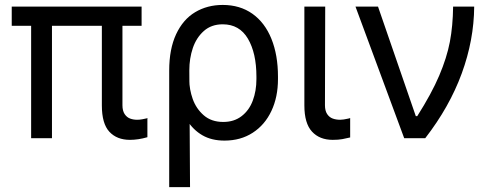

<svg xmlns="http://www.w3.org/2000/svg" viewBox="-20 -557 1978 774"><path d="M550.8 -453.1V-530.3H27.3V-453.1ZM189.5 0V-530.3H105.5V0ZM473.6 -530.3H390.6V-131.8C390.6 -83 400.7 -47.7 420.9 -25.9C441.1 -4.1 468.8 6.8 503.9 6.8C526 6.8 549.5 3.3 574.2 -3.9V-81.1H573.2C572.6 -81.1 572.3 -80.7 572.3 -80.1C567.1 -78.8 560.9 -77.5 553.7 -76.2C546.5 -74.9 539.7 -74.2 533.2 -74.2C522.8 -74.2 513.2 -75.8 504.4 -79.1C495.6 -82.4 488.3 -88.4 482.4 -97.2C476.6 -106 473.6 -117.8 473.6 -132.8Z M689.9 -418.9C671.4 -379.2 662.1 -330.4 662.1 -272.5V197.3H746.1L743.2 -273.4C743.2 -305.3 747.9 -335.3 757.3 -363.3C766.8 -391.3 781.6 -414.2 801.8 -432.1C821.9 -450 847.3 -459 877.9 -459C922.9 -459 956.7 -439.6 979.5 -400.9C1002.3 -362.1 1013.7 -311.2 1013.7 -248V-238.3C1013.7 -206.4 1008.8 -177.4 999 -151.4C989.3 -125.3 974.3 -104.5 954.1 -88.9C933.9 -73.2 909.2 -65.4 879.9 -65.4C848 -65.4 821.8 -74.4 801.3 -92.3C780.8 -110.2 766 -132.2 756.8 -158.2C747.7 -184.2 743.2 -209.6 743.2 -234.4L689.5 -168.9C703.1 -129.9 718.1 -97.5 734.4 -71.8C750.7 -46.1 771.2 -26 795.9 -11.7C820.6 2.6 850.3 9.8 884.8 9.8C928.4 9.8 966.5 -0.8 999 -22C1031.6 -43.1 1056.6 -72.4 1074.2 -109.9C1091.8 -147.3 1100.6 -190.1 1100.6 -238.3V-248C1100.6 -306 1091.8 -356.8 1074.2 -400.4C1056.6 -444 1031.1 -477.7 997.6 -501.5C964 -525.2 924.2 -537.1 877.9 -537.1C836.3 -537.1 799.2 -527.3 766.6 -507.8C734 -488.3 708.5 -458.7 689.9 -418.9Z M1291 -530.3H1207V-131.8C1207 -83.7 1217.3 -48.5 1237.8 -26.4C1258.3 -4.2 1286.1 6.8 1321.3 6.8C1336.3 6.8 1349.1 5.9 1359.9 3.9C1370.6 2 1381.2 -0.3 1391.6 -2.9V-81.1C1391 -81.1 1388.7 -80.4 1384.8 -79.1C1370.4 -75.8 1359.4 -74.2 1351.6 -74.2C1340.5 -74.2 1330.4 -75.8 1321.3 -79.1C1312.2 -82.4 1304.7 -88.4 1298.8 -97.2C1293 -106 1290 -117.8 1290 -132.8Z M1413.1 -530.3 1609.4 0H1694.3C1759.4 -84 1808.4 -170.9 1841.3 -260.7C1874.2 -350.6 1891 -440.4 1891.6 -530.3H1806.6C1806 -478.2 1801.6 -430.8 1793.5 -388.2C1785.3 -345.5 1771 -300.1 1750.5 -252C1730 -203.8 1700.5 -149.4 1662.1 -88.9H1656.2L1503.9 -530.3Z"/></svg>

Font: Pretendard Variable
Style: Regular
Weight: 400
Designer: Base glyphs from Inter by Rasmus Andersson; Hangeul glyphs from Noto Sans CJK(Source Han Sans) by Jang Soo-young and Kan
Foundry: Kil Hyung-jin
Version: Version 1.309;Glyphs 3.2 (3225)